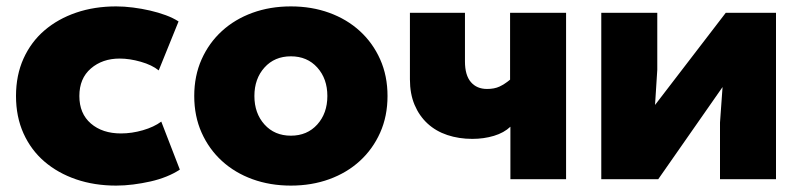

<svg xmlns="http://www.w3.org/2000/svg" viewBox="-20 -510 2500 600"><path d="M542 20Q524 32 500.5 41.5Q477 51 450.5 57Q424 63 396.5 66.5Q369 70 343 70Q275 70 218 50.5Q161 31 119 -5Q77 -41 53.5 -93Q30 -145 30 -210Q30 -275 53.5 -327Q77 -379 119 -415Q161 -451 218 -470.5Q275 -490 343 -490Q368 -490 395.5 -486.5Q423 -483 449 -477Q475 -471 498 -462.5Q521 -454 538 -443L476 -290Q455 -307 420 -317Q385 -327 354 -327Q300 -327 264 -296Q228 -265 228 -210Q228 -155 264 -124Q300 -93 358 -93Q392 -93 426.5 -103Q461 -113 484 -130Z M587 -210Q587 -273 610 -324.5Q633 -376 673.5 -413Q714 -450 769 -470Q824 -490 889 -490Q954 -490 1009 -470Q1064 -450 1104.5 -413Q1145 -376 1168 -324.5Q1191 -273 1191 -210Q1191 -147 1168 -95.5Q1145 -44 1104.5 -7Q1064 30 1009 50Q954 70 889 70Q824 70 769 50Q714 30 673.5 -7Q633 -44 610 -95.5Q587 -147 587 -210ZM775 -210Q775 -156 806.5 -121Q838 -86 889 -86Q940 -86 971.5 -121Q1003 -156 1003 -210Q1003 -264 971.5 -299Q940 -334 889 -334Q838 -334 806.5 -299Q775 -264 775 -210Z M1433 -470V-318Q1433 -275 1451.5 -253.5Q1470 -232 1502 -232Q1525 -232 1541 -239.5Q1557 -247 1574 -261V-470H1749V50H1575V-114Q1555 -95 1523.5 -85.5Q1492 -76 1456 -76Q1414 -76 1378 -88Q1342 -100 1316 -124Q1290 -148 1275.5 -182.5Q1261 -217 1261 -262V-470Z M1859 -470H2034V-292L2027 -182L2248 -470H2405V50H2230V-127L2238 -238L2037 50H1859Z"/></svg>

Font: OA Gothic ExtraBold
Style: Regular
Weight: 800
Designer: Choi Chi-young, Lee Jaesang, Lee Juhyun, Han Dohee
Foundry: DDUNGSANG CORP.
Version: Version 1.000;Build 20210203